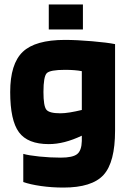

<svg xmlns="http://www.w3.org/2000/svg" viewBox="-20 -684 582 866"><path d="M26 0ZM266 162Q213 162 164.5 155Q116 148 85 137V10Q109 17 157.5 22Q206 27 254 27Q308 27 328 11Q348 -5 349 -48V-72Q309 -53 272 -43.5Q235 -34 200 -34Q105 -34 65.5 -87.5Q26 -141 26 -269Q26 -396 82.5 -450Q139 -504 273 -504Q326 -504 395.5 -498Q465 -492 499 -485V-95Q499 48 447 105Q395 162 266 162ZM273 -369Q206 -369 191 -354Q176 -339 176 -269Q176 -206 189 -189.5Q202 -173 252 -173Q271 -173 295.5 -177Q320 -181 349 -188V-363Q334 -366 315 -367.5Q296 -369 273 -369ZM354 -551H200V-664H354Z"/></svg>

Font: Blinker
Style: Bold
Weight: 700
Designer: Juergen Huber
Foundry: supertype
Version: Version 1.015;PS 1.15;hotconv 1.0.88;makeotf.lib2.5.647800; 